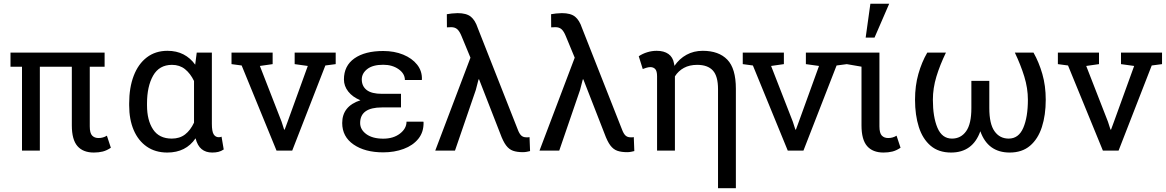

<svg xmlns="http://www.w3.org/2000/svg" viewBox="-20 -812 6284 1035"><path d="M485.8 10.3Q427.7 10.3 397.5 -24.4Q367.2 -59.1 367.2 -136.2V-452.1H194.8V0H98.6V-452.1H36.6V-528.3H543.9V-452.1H463.9V-130.9Q463.9 -94.7 476.6 -81.3Q489.3 -67.9 511.2 -67.9Q536.1 -67.9 556.2 -80.6L577.6 -15.6Q555.2 -0.5 533.7 4.9Q512.2 10.3 485.8 10.3Z M881.8 10.3Q817.4 10.3 771.2 -21.7Q725.1 -53.7 700.7 -110.8Q676.3 -168 676.3 -244.1V-254.4Q676.3 -339.4 700.7 -403.3Q725.1 -467.3 771.5 -502.7Q817.9 -538.1 882.8 -538.1Q931.6 -538.1 969 -518.8Q1006.3 -499.5 1032.2 -463.4L1040.5 -528.3H1122.1V-144.5Q1122.1 -103.5 1131.8 -87.9Q1141.6 -72.3 1159.2 -72.3Q1168.5 -72.3 1174.3 -75.2L1186 -6.3Q1171.4 3.4 1156.7 6.8Q1142.1 10.3 1124 10.3Q1089.4 10.3 1066.9 -8.1Q1044.4 -26.4 1034.2 -66.4Q981.9 10.3 881.8 10.3ZM906.2 -64.9Q948.7 -64.9 977.8 -87.4Q1006.8 -109.9 1025.9 -150.9V-375.5Q1006.3 -416 977.3 -439.2Q948.2 -462.4 907.2 -462.4Q838.4 -462.4 805.4 -404.3Q772.5 -346.2 772.5 -254.4V-244.1Q772.5 -163.6 805.2 -114.3Q837.9 -64.9 906.2 -64.9Z M1470.7 0 1282.7 -459 1228 -466.3V-528.3H1449.7V-466.3L1380.9 -456.5L1498 -155.8L1511.7 -113.3H1514.6L1530.3 -155.8L1639.2 -456.5L1568.4 -466.3V-528.3H1789.6V-466.3L1733.9 -459L1555.2 0Z M2045.9 9.3Q1947.3 9.3 1886 -33Q1824.7 -75.2 1824.7 -148.9Q1824.7 -239.7 1922.9 -271.5Q1880.9 -288.6 1857.4 -318.4Q1834 -348.1 1834 -383.8Q1834 -457.5 1890.6 -497.3Q1947.3 -537.1 2045.9 -537.1Q2105.5 -537.1 2153.3 -517.6Q2201.2 -498 2228.5 -463.6Q2255.9 -429.2 2254.4 -383.8L2253.4 -380.9H2162.6Q2162.6 -415 2128.7 -439Q2094.7 -462.9 2045.9 -462.9Q1989.3 -462.9 1959.7 -439.7Q1930.2 -416.5 1930.2 -383.8Q1930.2 -347.7 1956.5 -326.9Q1982.9 -306.2 2039.1 -306.2H2141.6V-232.9H2039.1Q1921.4 -232.9 1921.4 -148.9Q1921.4 -113.3 1954.8 -88.9Q1988.3 -64.5 2045.9 -64.5Q2100.6 -64.5 2136 -91.8Q2171.4 -119.1 2171.4 -156.2H2262.2L2263.2 -153.3Q2264.6 -100.6 2235.4 -64.2Q2206.1 -27.8 2156 -9.3Q2106 9.3 2045.9 9.3Z M2798.8 8.3Q2767.1 8.3 2745.6 0.7Q2724.1 -6.8 2708 -28.3Q2691.9 -49.8 2676.8 -91.3L2562.5 -384.3L2559.6 -383.8L2544.9 -327.1L2432.6 0H2326.2L2516.1 -501L2467.8 -617.7Q2457 -644 2444.6 -654.8Q2432.1 -665.5 2412.1 -665.5Q2407.7 -665.5 2400.6 -665Q2393.6 -664.6 2389.2 -664.6L2388.7 -735.4Q2397 -737.3 2415.5 -739.3Q2434.1 -741.2 2446.8 -741.2Q2494.1 -741.2 2517.8 -722.2Q2541.5 -703.1 2555.2 -661.6L2770.5 -115.2Q2779.3 -91.3 2789.8 -81.5Q2800.3 -71.8 2816.9 -71.8Q2822.8 -71.8 2826.9 -71.8Q2831.1 -71.8 2834.5 -72.8L2837.4 2.4Q2830.1 4.4 2819.6 6.3Q2809.1 8.3 2798.8 8.3Z M3360.8 8.3Q3329.1 8.3 3307.6 0.7Q3286.1 -6.8 3270 -28.3Q3253.9 -49.8 3238.8 -91.3L3124.5 -384.3L3121.6 -383.8L3106.9 -327.1L2994.6 0H2888.2L3078.1 -501L3029.8 -617.7Q3019 -644 3006.6 -654.8Q2994.1 -665.5 2974.1 -665.5Q2969.7 -665.5 2962.6 -665Q2955.6 -664.6 2951.2 -664.6L2950.7 -735.4Q2959 -737.3 2977.5 -739.3Q2996.1 -741.2 3008.8 -741.2Q3056.2 -741.2 3079.8 -722.2Q3103.5 -703.1 3117.2 -661.6L3332.5 -115.2Q3341.3 -91.3 3351.8 -81.5Q3362.3 -71.8 3378.9 -71.8Q3384.8 -71.8 3388.9 -71.8Q3393.1 -71.8 3396.5 -72.8L3399.4 2.4Q3392.1 4.4 3381.6 6.3Q3371.1 8.3 3360.8 8.3Z M3850.6 202.6V-331.5Q3850.6 -401.4 3822.8 -431.9Q3794.9 -462.4 3738.3 -462.4Q3696.8 -462.4 3666.7 -446Q3636.7 -429.7 3618.2 -400.4V0H3522V-400.9Q3522 -428.7 3512.2 -439.5Q3502.4 -450.2 3485.8 -450.2Q3476.1 -450.2 3463.6 -446.5Q3451.2 -442.9 3444.8 -439.9L3423.3 -508.8Q3443.4 -522.5 3468.8 -530.3Q3494.1 -538.1 3520 -538.1Q3559.1 -538.1 3583.3 -521Q3607.4 -503.9 3613.3 -470.2Q3614.3 -466.8 3614.7 -463.1Q3615.2 -459.5 3615.7 -457Q3642.1 -495.6 3680.9 -516.8Q3719.7 -538.1 3768.1 -538.1Q3854.5 -538.1 3900.6 -490.5Q3946.8 -442.9 3946.8 -333.5V202.6Z M4226.6 0 4038.6 -459 3983.9 -466.3V-528.3H4205.6V-466.3L4136.7 -456.5L4253.9 -155.8L4267.6 -113.3H4270.5L4286.1 -155.8L4395 -456.5L4324.2 -466.3V-528.3H4545.4V-466.3L4489.7 -459L4311 0Z M4742.7 10.3Q4684.6 10.3 4654.3 -24.4Q4624 -59.1 4624 -136.2V-452.6L4544.4 -466.3V-528.3H4720.7V-130.9Q4720.7 -94.7 4733.4 -81.3Q4746.1 -67.9 4768.1 -67.9Q4793 -67.9 4813 -80.6L4834.5 -15.6Q4812 -0.5 4790.5 4.9Q4769 10.3 4742.7 10.3ZM4646.5 -609.4 4671.9 -792H4773.4L4694.3 -609.4Z M5106.9 10.3Q5039.6 10.3 4996.6 -26.4Q4953.6 -63 4933.1 -127.2Q4912.6 -191.4 4912.6 -274.4Q4912.6 -350.1 4930.7 -413.6Q4948.7 -477.1 4978.5 -528.3H5079.1Q5046.9 -461.9 5027.8 -399.2Q5008.8 -336.4 5008.8 -274.4Q5008.8 -181.6 5033.4 -123.3Q5058.1 -64.9 5111.8 -64.9Q5159.7 -64.9 5188 -104.5Q5216.3 -144 5216.3 -229.5V-376H5313V-229.5Q5313 -144 5341.1 -104.5Q5369.1 -64.9 5417.5 -64.9Q5471.2 -64.9 5496.1 -122.8Q5521 -180.7 5521 -274.4Q5521 -336.4 5501.5 -399.7Q5481.9 -462.9 5450.7 -528.3H5551.3Q5580.6 -476.6 5598.9 -413.1Q5617.2 -349.6 5617.2 -274.4Q5617.2 -191.4 5596.4 -127.2Q5575.7 -63 5532.7 -26.4Q5489.7 10.3 5422.9 10.3Q5305.2 10.3 5264.6 -104.5Q5223.6 10.3 5106.9 10.3Z M5925.3 0 5737.3 -459 5682.6 -466.3V-528.3H5904.3V-466.3L5835.4 -456.5L5952.6 -155.8L5966.3 -113.3H5969.2L5984.9 -155.8L6093.8 -456.5L6022.9 -466.3V-528.3H6244.1V-466.3L6188.5 -459L6009.8 0Z"/></svg>

Font: Roboto Slab
Style: Regular
Weight: 400
Designer: Google
Version: Version 2.000; ttfautohint (v1.8.1.43-b0c9)